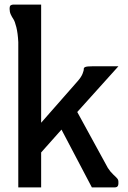

<svg xmlns="http://www.w3.org/2000/svg" viewBox="-20 -820 562 840"><path d="M498 -25Q498 -24 498 -21Q498 -18 498 -16.5Q498 -15 497.5 -12.5Q497 -10 496.5 -8.5Q496 -7 494.5 -5Q493 -3 491 -2Q489 -1 486 -0.5Q483 0 479 0H382L249 -253L160 -153V0H60V-636Q58 -675 51.5 -701Q45 -727 38.5 -736.5Q32 -746 27 -757Q22 -768 22 -781Q22 -788 23.5 -792.5Q25 -797 30.5 -798.5Q36 -800 37 -800Q38 -800 46 -800H160V-283L319 -464Q335 -482 341 -497Q347 -512 346.5 -518Q346 -524 353.5 -527Q361 -530 384 -530H498L318 -330L452 -85Q463 -68 475.5 -56.5Q488 -45 493 -39Q498 -33 498 -25Z"/></svg>

Font: Coupeur_Texte
Style: Regular
Weight: 400
Designer: Léa Rolland
Version: Version 1.000;PS 001.000;hotconv 1.0.88;makeotf.lib2.5.64775